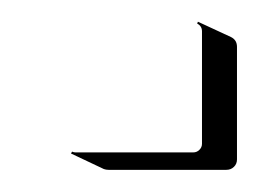

<svg xmlns="http://www.w3.org/2000/svg" viewBox="-20 -136 245 175"><path d="M44.7 3.9 45.7 2.2Q47.1 2.9 48.8 2.9H156.2Q159.4 2.9 161.7 0.6Q164.1 -1.7 164.1 -4.9V-107.4Q164.1 -112.3 159.7 -114.5L160.4 -116.2L190.4 -102.3Q196 -99.6 196 -93.3V9.3Q196 13.4 193.2 16.1Q190.4 18.8 186.3 18.8H78.9Q76.7 18.8 74.7 18.1Z"/></svg>

Font: AgreloyOut1
Style: Medium
Weight: 400
Designer: gluk
Foundry: gluk
Version: Version 0.27